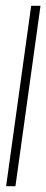

<svg xmlns="http://www.w3.org/2000/svg" viewBox="-20 -480 159 659"><path d="M119 -460 33 159H1L87 -460Z"/></svg>

Font: Genos ExtraLight
Style: Italic
Weight: 250
Italic angle: -8°
Designer: Robert E. Leuschke
Foundry: Robert E. Leuschke
Version: Version 1.010